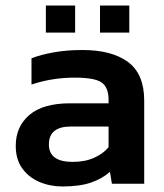

<svg xmlns="http://www.w3.org/2000/svg" viewBox="-20 -665 594 695"><path d="M146 -547V-645H252V-547ZM342 -547V-645H448V-547ZM206 10Q161 10 122.5 -6.5Q84 -23 60.5 -55.5Q37 -88 37 -137Q37 -207 86.5 -249Q136 -291 233 -291H373V-304Q373 -348 348.5 -366Q324 -384 250 -384Q169 -384 94 -359V-454Q127 -467 174.5 -475.5Q222 -484 278 -484Q385 -484 443.5 -440.5Q502 -397 502 -301V0H385L378 -43Q350 -18 309 -4Q268 10 206 10ZM243 -79Q288 -79 321 -94Q354 -109 373 -132V-207H236Q157 -207 157 -142Q157 -79 243 -79Z"/></svg>

Font: Kanit Medium
Style: Regular
Weight: 500
Designer: Katatrad Team
Foundry: CadsonDemak
Version: Version 2.000; ttfautohint (v1.8.3)